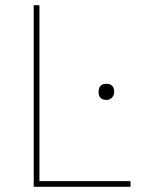

<svg xmlns="http://www.w3.org/2000/svg" viewBox="-20 -720 573 740"><path d="M110 0V-700H132V-22H483V0ZM390 -335Q360 -335 360 -366Q360 -397 390 -397Q420 -397 420 -366Q420 -353 412 -344Q404 -335 390 -335Z"/></svg>

Font: Lexend Thin
Style: Regular
Weight: 100
Designer: Bonnie Shaver-Troup, Thomas Jockin
Foundry: Lexend
Version: Version 1.007; ttfautohint (v1.8.3)